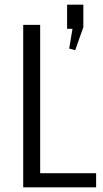

<svg xmlns="http://www.w3.org/2000/svg" viewBox="-20 -807 442 827"><path d="M136 -61H394V0H80V-700H153V-13ZM339 -787V-690L304 -591L278 -598L305 -759L330 -683H269V-787Z"/></svg>

Font: Pathway Extreme SemiCondensed Light
Style: Regular
Weight: 300
Width: 4
Version: Version 1.001;gftools[0.9.26]